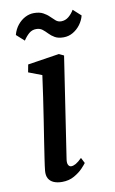

<svg xmlns="http://www.w3.org/2000/svg" viewBox="-88 -817 523 875"><g transform="rotate(-10 173.0 -380.0)"><path d="M127 10Q104.7 10 88.6 3.1Q72.5 -3.9 64.7 -17.9Q57 -31.9 58.9 -53.3Q60.9 -73.7 66.2 -108.5Q71.5 -143.4 78.3 -188.2Q85.2 -232.9 93.1 -283.3Q101 -333.6 108.5 -385.3Q116 -437 122.5 -485.1L60.7 -508.7L67.3 -544.1L213.1 -566.6L235.5 -556L164.7 -88.8Q161.9 -70.8 166.8 -62Q171.8 -53.1 180 -53.1Q190.2 -53.1 201.8 -59.7Q213.3 -66.2 230.3 -82.8L243.3 -57.2Q238.5 -50.1 223.2 -33.9Q207.8 -17.8 183.5 -3.9Q159.1 10 127 10ZM35.3 -686.1Q42.4 -712.3 57.7 -731.1Q73 -749.9 92.7 -760.1Q112.5 -770.2 133.1 -770.2Q159 -770.2 175.5 -761.3Q192 -752.5 203.4 -740.9Q214.9 -729.3 225.3 -720.5Q235.7 -711.6 249.9 -711.6Q269.5 -711.6 284.8 -724.3Q300.1 -737.1 310 -754.4L345.9 -721.8Q340.4 -699.6 326.2 -680.4Q312 -661.3 292 -649.6Q271.9 -637.8 248.4 -637.8Q223.5 -637.8 208.1 -646.7Q192.7 -655.6 181.8 -667.3Q170.9 -678.9 159.5 -687.8Q148.1 -696.7 130.9 -696.7Q112.2 -696.7 98 -684.9Q83.9 -673 71.3 -653.7Z"/></g></svg>

Font: Merriweather 7pt Light
Style: Italic
Weight: 300
Italic angle: -7.8°
Designer: Eben Sorkin
Foundry: Eben Sorkin
Version: Version 2.200;gftools[0.9.31]